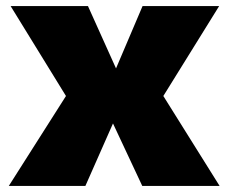

<svg xmlns="http://www.w3.org/2000/svg" viewBox="-20 -613 758 633"><path d="M9 0H261.5L352.5 -206L449 0H704L518.5 -296.5L702.5 -593H450L362.5 -387.5L270 -593H15L197.5 -296.5Z"/></svg>

Font: Anybody UltraCondensed Thin Black
Style: Regular
Weight: 900
Version: Version 1.111